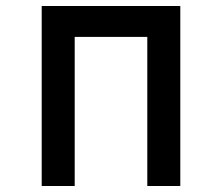

<svg xmlns="http://www.w3.org/2000/svg" viewBox="-20 -620 740 640"><path d="M119 0V-600H581V0H471V-497H229V0Z"/></svg>

Font: Martian Mono
Style: Regular
Weight: 400
Monospace: yes
Designer: Roman Shamin
Foundry: Evil Martians
Version: Version 1.000; ttfautohint (v1.8.4.7-5d5b)